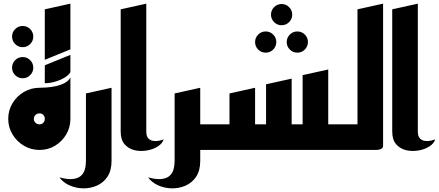

<svg xmlns="http://www.w3.org/2000/svg" viewBox="-20 -820 2400 1050"><path d="M104 -562Q80 -562 63 -579Q46 -596 46 -620Q46 -644 63 -661Q80 -678 104 -678Q128 -678 145 -661Q162 -644 162 -620Q162 -596 145 -579Q128 -562 104 -562ZM104 -392Q80 -392 63 -409Q46 -426 46 -450Q46 -474 63 -491Q80 -508 104 -508Q128 -508 145 -491Q162 -474 162 -450Q162 -426 145 -409Q128 -392 104 -392Z M225 -365V-463L365 -520V-426Q357 -410 334 -396Q311 -382 282 -373.5Q253 -365 225 -365ZM225 -493V-769L365 -800V-550ZM365 -170 196 -340Q209 -340 233 -341.5Q257 -343 283.5 -348.5Q310 -354 332.5 -365.5Q355 -377 365 -396ZM196.3 0Q149.5 0 110.8 -23Q72 -46 48.5 -84.8Q25 -123.6 25 -169.8Q25 -217 48.5 -255.7Q72 -294.4 111 -317.2Q150 -340 196.5 -340Q243 -340 281 -317Q319 -294 342 -255.7Q365 -217.3 365 -170Q365 -123 342 -84.5Q319 -46 281 -23Q243 0 196.3 0ZM196 -140Q209 -140 217 -148.7Q225 -157.4 225 -170Q225 -182.6 217 -191.3Q209 -200 196 -200Q183 -200 174 -191.3Q165 -182.6 165 -170Q165 -157.4 174 -148.7Q183 -140 196 -140Z M305 150Q349 162 377.5 159Q406 156 422 142Q438 128 444 106.5Q450 85 450 60V-309L590 -340V60Q590 113 567.5 146.5Q545 180 509 195.5Q473 211 433.5 210Q394 209 359.5 193.5Q325 178 305 150Z M875 -58Q869 -36 843.5 -19.5Q818 -3 783.5 3Q749 9 716.5 1.5Q684 -6 662 -30.5Q640 -55 640 -100V-769L780 -800V-100Q780 -75 791 -63.5Q802 -52 818 -49.5Q834 -47 850 -50.5Q866 -54 875 -58Z M1049 0V-140H1195V0ZM790 150Q834 162 862.5 159Q891 156 907 142Q923 128 929 106.5Q935 85 935 60V-309L1075 -340V60Q1075 113 1052.5 146.5Q1030 180 994 195.5Q958 211 918.5 210Q879 209 844.5 193.5Q810 178 790 150Z M1520 -682Q1496 -682 1479 -699Q1462 -716 1462 -740Q1462 -764 1479 -781Q1496 -798 1520 -798Q1544 -798 1561 -781Q1578 -764 1578 -740Q1578 -716 1561 -699Q1544 -682 1520 -682ZM1606 -532Q1582 -532 1565 -549Q1548 -566 1548 -590Q1548 -614 1565 -631Q1582 -648 1606 -648Q1630 -648 1647 -631Q1664 -614 1664 -590Q1664 -566 1647 -549Q1630 -532 1606 -532ZM1433 -532Q1409 -532 1392 -549Q1375 -566 1375 -590Q1375 -614 1392 -631Q1409 -648 1433 -648Q1457 -648 1474 -631Q1491 -614 1491 -590Q1491 -566 1474 -549Q1457 -532 1433 -532Z M1155 0V-140H1235V-309L1375 -340V-140H1435V-359L1575 -390V-140H1635V-409L1775 -440V-140H1895V0Z M1855 0V-140H1935V-769L2075 -800V-23Q2075 -11 2065 -6Q2055 -1 2045 -0.5Q2035 0 2035 0Z M2360 -58Q2354 -36 2328.5 -19.5Q2303 -3 2268.5 3Q2234 9 2201.5 1.5Q2169 -6 2147 -30.5Q2125 -55 2125 -100V-769L2265 -800V-100Q2265 -75 2276 -63.5Q2287 -52 2303 -49.5Q2319 -47 2335 -50.5Q2351 -54 2360 -58Z"/></svg>

Font: Reem Kufi
Style: Regular
Weight: 400
Designer: Khaled Hosny
Version: Version 1.6